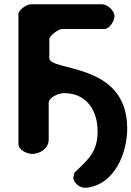

<svg xmlns="http://www.w3.org/2000/svg" viewBox="-20 -727 621 907"><path d="M326 110C326 138 359 163 387 160C523 146 581 -6 581 -120C581 -437 213 -387 213 -453V-540C213 -560 258 -590 273 -590H473C498 -590 521 -630 521 -650C521 -677 488 -707 460 -707H127C107 -707 67 -681 67 -660V-47C67 -17 109 0 133 0C168 0 210 -26 210 -67V-240C210 -269 259 -287 283 -287C389 -287 441 -205 441 -107C441 -14 403 22 333 87C332 90 327 104 327 107C327 107 326 109 326 110Z"/></svg>

Font: Asimov Print
Style: Regular
Weight: 500
Designer: Google
Version: Version 2.000980: 2014